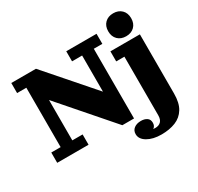

<svg xmlns="http://www.w3.org/2000/svg" viewBox="-194 -985 1467 1422"><g transform="rotate(-30 539.0 -273.5)"><path d="M581 0 204 -433 236 -682 581 -287ZM24 0V-88H104V-596H25V-682H236L204 -433V-88H292V0ZM581 0 577 -287H581V-596H495V-682H754V-596H681V0ZM848 70V-432H778V-518H1030V-12ZM715 41Q746 41 766 54.5Q786 68 786 97Q786 125 765.5 138.5Q745 152 714 153L727 123Q735 130 749 135Q763 140 783 140L799 205Q727 205 680 177.5Q633 150 633 107Q633 76 656 58.5Q679 41 715 41ZM783 140Q813 140 830.5 122.5Q848 105 848 70L1030 -12Q1030 68 1001 115.5Q972 163 920 184Q868 205 799 205ZM936 -556Q892 -556 865 -582.5Q838 -609 838 -654Q838 -699 865 -725.5Q892 -752 936 -752Q980 -752 1007 -725.5Q1034 -699 1034 -654Q1034 -609 1007 -582.5Q980 -556 936 -556Z"/></g></svg>

Font: Montagu Slab 144pt
Style: Bold
Weight: 700
Designer: Florian Karsten
Foundry: Florian Karsten
Version: Version 1.000